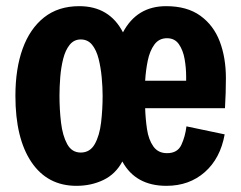

<svg xmlns="http://www.w3.org/2000/svg" viewBox="-20 -590 783 623"><path d="M228 13Q134 13 82 -64Q30 -141 30 -279Q30 -367 53.5 -432Q77 -497 123 -533.5Q169 -570 237 -570Q335 -570 379 -485Q424 -570 519 -570Q587 -570 630 -539Q673 -508 693 -455.5Q713 -403 713 -336Q713 -290 710 -239H451Q452 -205 457 -171Q462 -137 477.5 -115Q493 -93 522 -93Q556 -93 568.5 -120Q581 -147 585 -180L709 -154Q695 -76 644.5 -31.5Q594 13 520 13Q420 13 377 -66Q355 -25 315.5 -6Q276 13 228 13ZM451 -328H584V-342Q584 -370 579 -398.5Q574 -427 560.5 -446.5Q547 -466 522 -466Q496 -466 481 -445.5Q466 -425 459.5 -393.5Q453 -362 451 -328ZM242 -95Q272 -95 287.5 -122.5Q303 -150 308 -192.5Q313 -235 313 -279Q313 -307 310 -339Q307 -371 300 -399Q293 -427 279 -444.5Q265 -462 242 -462Q220 -462 206 -444.5Q192 -427 185 -399Q178 -371 175.5 -339.5Q173 -308 173 -279Q173 -235 178 -192.5Q183 -150 198 -122.5Q213 -95 242 -95Z"/></svg>

Font: Freeman
Style: Regular
Weight: 400
Designer: Vernon Adams, Aoife Mooney, Rodrigo Fuenzalida
Foundry: Rodrigo Fuenzalida
Version: Version 1.000; ttfautohint (v1.8.4.7-5d5b)